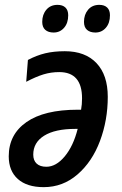

<svg xmlns="http://www.w3.org/2000/svg" viewBox="-20 -761 501 791"><path d="M16 -117Q16 -207 89 -258Q162 -309 300 -309H314Q318 -330 318 -356Q318 -464 224 -464Q190 -464 159 -454.5Q128 -445 88 -424L95 -514Q131 -533 166.5 -541.5Q202 -550 247 -550Q331 -550 377.5 -501Q424 -452 424 -362Q424 -266 392 -180.5Q360 -95 299.5 -42.5Q239 10 160 10Q91 10 53.5 -23.5Q16 -57 16 -117ZM300 -230H290Q207 -230 162 -202Q117 -174 117 -124Q117 -100 131 -87Q145 -74 171 -74Q211 -74 246.5 -116.5Q282 -159 300 -230ZM154 -671Q154 -701 171 -721Q188 -741 217 -741Q238 -741 249.5 -730Q261 -719 261 -698Q261 -666 244 -646.5Q227 -627 201 -627Q179 -627 166.5 -638Q154 -649 154 -671ZM326 -671Q326 -701 343 -721Q360 -741 389 -741Q410 -741 421.5 -730Q433 -719 433 -698Q433 -666 416 -646.5Q399 -627 373 -627Q351 -627 338.5 -638Q326 -649 326 -671Z"/></svg>

Font: Noto Sans UI NarrowMedium
Style: Italic
Weight: 500
Width: 4
Italic angle: -12°
Designer: Monotype Design Team
Foundry: Monotype Imaging Inc.
Version: Version 1.001